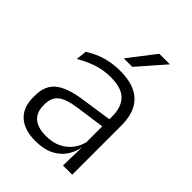

<svg xmlns="http://www.w3.org/2000/svg" viewBox="-202 -781 890 890"><g transform="rotate(45 243.0 -336.0)"><path d="M423 0H362.5L365.5 -121.5L363 -131V-288.5V-321Q363 -384 331.2 -415.2Q299.5 -446.5 231.5 -446.5Q178.5 -446.5 135 -430.5Q91.5 -414.5 58.5 -394L64.5 -447.5Q82.5 -459 108 -470.8Q133.5 -482.5 166.8 -490.2Q200 -498 240 -498Q289 -498 323.8 -486Q358.5 -474 380.5 -451Q402.5 -428 412.8 -395.5Q423 -363 423 -322.5ZM191.5 10.5Q119 10.5 80.2 -24.5Q41.5 -59.5 41.5 -125V-138Q41.5 -202.5 81.2 -235.2Q121 -268 210 -281L373 -305L376 -259L217.5 -236.5Q155.5 -227.5 128.5 -205.8Q101.5 -184 101.5 -141.5V-132.5Q101.5 -87.5 129 -64Q156.5 -40.5 209.5 -40.5Q255 -40.5 287.2 -57Q319.5 -73.5 339.2 -101.2Q359 -129 365.5 -163.5L377.5 -120.5H365Q359 -86 338.8 -56Q318.5 -26 282.2 -7.8Q246 10.5 191.5 10.5ZM212 -552 312 -682H380.5V-681L266.5 -550.5H212Z"/></g></svg>

Font: Anek Kannada Medium Light
Style: Regular
Weight: 300
Version: Version 1.003